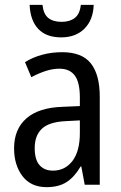

<svg xmlns="http://www.w3.org/2000/svg" viewBox="-20 -761 500 791"><path d="M236 -546Q318 -546 354.5 -499.5Q391 -453 391 -363V0H329L315 -75H312Q287 -32 254.5 -11Q222 10 172 10Q107 10 72.5 -35.5Q38 -81 38 -150Q38 -229 89 -273.5Q140 -318 239 -321L309 -324V-359Q309 -422 288 -450Q267 -478 225 -478Q197 -478 168 -468.5Q139 -459 109 -443L83 -505Q115 -525 154 -535.5Q193 -546 236 -546ZM252 -262Q183 -259 153 -231Q123 -203 123 -151Q123 -103 143 -80.5Q163 -58 198 -58Q248 -58 278.5 -98Q309 -138 309 -213V-265ZM366 -741Q364 -679 328 -643Q292 -607 232 -607Q171 -607 138 -641.5Q105 -676 102 -741H155Q159 -703 179 -687Q199 -671 234 -671Q267 -671 288 -687Q309 -703 313 -741Z"/></svg>

Font: Noto Sans Ethiopic Cond
Style: Regular
Weight: 400
Width: 3
Designer: Monotype Design Team
Foundry: Monotype Imaging Inc.
Version: Version 2.102; ttfautohint (v1.8.4.7-5d5b)